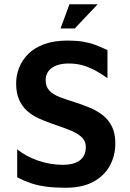

<svg xmlns="http://www.w3.org/2000/svg" viewBox="-20 -872 611 904"><path d="M289 12Q239 12 199.5 7Q160 2 127 -9Q94 -20 61 -37V-169Q103 -135 160 -115.5Q217 -96 275 -96Q329 -96 356.5 -117.5Q384 -139 384 -179Q384 -210 361.5 -229Q339 -248 302 -262Q265 -276 221 -291Q190 -302 160.5 -315.5Q131 -329 107.5 -350Q84 -371 70 -402.5Q56 -434 56 -480Q56 -517 70 -553Q84 -589 113 -618Q142 -647 188.5 -664Q235 -681 298 -681Q339 -681 369.5 -676Q400 -671 427.5 -661Q455 -651 486 -636V-504Q462 -521 435 -536.5Q408 -552 377.5 -562Q347 -572 311 -573Q275 -574 249 -565Q223 -556 209 -538Q195 -520 195 -495Q195 -464 212.5 -445.5Q230 -427 261 -415Q292 -403 331 -391Q370 -379 405 -364Q440 -349 466.5 -327.5Q493 -306 508 -274Q523 -242 523 -196Q523 -140 497.5 -92.5Q472 -45 420 -16.5Q368 12 289 12ZM265 -738 307 -852H440L332 -738Z"/></svg>

Font: Maven Pro SemiBold
Style: Regular
Weight: 600
Designer: Joe Prince
Foundry: Joe Prince
Version: Version 2.103